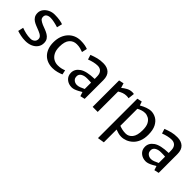

<svg xmlns="http://www.w3.org/2000/svg" viewBox="96 -1273 2304 2304"><g transform="rotate(45 1248.5 -121.0)"><path d="M180.3 12.6Q138.5 12.6 99.9 4.3Q61.3 -4 36 -12.8L51.2 -81.3Q89.9 -67.5 125.9 -59Q161.8 -50.4 204.8 -50.4Q234.6 -50.4 256.2 -67.8Q277.8 -85.2 277.8 -115.9Q277.8 -134.5 267.8 -147Q257.7 -159.6 242.2 -168.8Q226.6 -178 209.2 -184.7L143.3 -210.9Q120.2 -220.1 98.1 -234Q75.9 -247.9 61.3 -271.3Q46.7 -294.7 46.7 -330Q46.7 -367.1 69.4 -396.9Q92 -426.7 128.9 -444.3Q165.8 -461.8 208.3 -461.8Q256.4 -461.8 294.9 -455.3Q333.4 -448.8 350.8 -440.8L334 -373Q298 -384.3 262.2 -391.8Q226.4 -399.4 200.3 -399.4Q167.2 -399.4 146.8 -385.6Q126.3 -371.8 126.3 -344.5Q126.3 -317.2 143.2 -303Q160.1 -288.7 194.4 -273.3L251.7 -251.3Q278 -241.1 302.4 -226.6Q326.7 -212.2 342.7 -188.8Q358.6 -165.4 358.6 -128.9Q358.6 -87.3 335.6 -55.1Q312.6 -23 272.5 -5.2Q232.4 12.6 180.3 12.6Z M641.2 12.6Q594.2 12.6 555.4 -2.6Q516.6 -17.8 488.7 -47.2Q460.9 -76.5 445.6 -118.8Q430.3 -161 430.3 -214.1Q430.3 -271.8 446.8 -317.5Q463.4 -363.1 493.4 -395.5Q523.3 -427.9 562.8 -444.9Q602.3 -461.8 649.1 -461.8Q692.4 -461.8 721.7 -455.9Q751 -450 771.5 -442L756.4 -374.9Q734.4 -383.7 707.2 -390.7Q680.1 -397.7 646.7 -397.7Q590.1 -397.7 554.4 -357.3Q518.7 -316.9 518.7 -229Q518.7 -169.5 538.8 -131Q558.9 -92.6 591.9 -74.1Q624.9 -55.5 663.5 -55.5Q694.9 -55.5 719.9 -61.3Q745 -67 768.1 -76.5L780.6 -19.4Q756.2 -7.9 718.1 2.4Q679.9 12.6 641.2 12.6Z M968.2 13.3Q913.1 13.3 875.4 -19.2Q837.7 -51.8 837.7 -106.2Q837.7 -169 896.7 -209.9Q955.6 -250.8 1092.4 -254.2Q1092.1 -266.8 1092 -279.3Q1091.8 -291.8 1091.3 -304.2Q1089.5 -346.6 1067 -369.7Q1044.5 -392.7 1006 -392.7Q975.9 -392.7 940.3 -384.5Q904.7 -376.2 870.5 -362.5L851.7 -422.5Q898.8 -440.5 940.2 -451.2Q981.7 -461.8 1033.3 -461.8Q1099.4 -461.8 1137.8 -426.3Q1176.3 -390.7 1176.3 -317.1V0L1117 13.3L1099.4 -39.6Q1082.1 -29.1 1059 -16.5Q1035.9 -3.9 1012.4 4.7Q988.9 13.3 968.2 13.3ZM991.2 -51.4Q1013.7 -51.4 1038.7 -60.6Q1063.6 -69.9 1092.9 -84.5V-191.9Q1076.2 -193.6 1058.6 -194.1Q1040.9 -194.6 1021.8 -194.6Q976.5 -194.6 946.1 -176.3Q915.7 -158.1 915.7 -123.3Q915.7 -97.9 927.5 -81.9Q939.3 -65.8 956.9 -58.6Q974.4 -51.4 991.2 -51.4Z M1312 0V-448.7L1374.1 -461.8L1392.5 -402.5Q1418.5 -425.2 1452.4 -443.5Q1486.4 -461.8 1524.2 -461.8Q1532.4 -461.8 1538.8 -461.1Q1545.3 -460.3 1552.6 -458.8L1543.2 -377.7Q1535.7 -379.7 1526.7 -380.7Q1517.8 -381.7 1506.3 -381.7Q1477.7 -381.7 1450.6 -372.2Q1423.6 -362.7 1397.7 -346.1V0Z M1622 219.9V-448.7L1683.6 -461.8L1700.5 -412.4Q1741.9 -436.1 1780.3 -449Q1818.6 -461.8 1842.8 -461.8Q1888.4 -461.8 1929.1 -439.1Q1969.7 -416.3 1995.7 -366.6Q2021.7 -317 2021.7 -236Q2021.7 -172 2002.7 -124.7Q1983.7 -77.5 1951.8 -47.5Q1919.8 -17.5 1882.2 -2.7Q1844.5 12.1 1807 12.1Q1780.8 12.1 1755.2 4.9Q1729.7 -2.3 1707.7 -10.8V206ZM1817.8 -53Q1866.9 -53 1901 -94.9Q1935 -136.8 1935 -227Q1935 -291.5 1915.5 -327.5Q1895.9 -363.5 1866.8 -378.4Q1837.6 -393.4 1810 -393.4Q1784.6 -393.4 1758.3 -385.2Q1732 -377 1707.7 -363.1V-74.5Q1732.1 -64.9 1759.4 -58.9Q1786.7 -53 1817.8 -53Z M2224.2 13.3Q2169.1 13.3 2131.4 -19.2Q2093.7 -51.8 2093.7 -106.2Q2093.7 -169 2152.7 -209.9Q2211.6 -250.8 2348.4 -254.2Q2348.1 -266.8 2348 -279.3Q2347.8 -291.8 2347.3 -304.2Q2345.5 -346.6 2323 -369.7Q2300.5 -392.7 2262 -392.7Q2231.9 -392.7 2196.3 -384.5Q2160.7 -376.2 2126.5 -362.5L2107.7 -422.5Q2154.8 -440.5 2196.2 -451.2Q2237.7 -461.8 2289.3 -461.8Q2355.4 -461.8 2393.8 -426.3Q2432.3 -390.7 2432.3 -317.1V0L2373 13.3L2355.4 -39.6Q2338.1 -29.1 2315 -16.5Q2291.9 -3.9 2268.4 4.7Q2244.9 13.3 2224.2 13.3ZM2247.2 -51.4Q2269.7 -51.4 2294.7 -60.6Q2319.6 -69.9 2348.9 -84.5V-191.9Q2332.2 -193.6 2314.6 -194.1Q2296.9 -194.6 2277.8 -194.6Q2232.5 -194.6 2202.1 -176.3Q2171.7 -158.1 2171.7 -123.3Q2171.7 -97.9 2183.5 -81.9Q2195.3 -65.8 2212.9 -58.6Q2230.4 -51.4 2247.2 -51.4Z"/></g></svg>

Font: Ancizar Sans Thin
Style: Regular
Weight: 100
Designer: Cesar Puertas, Viviana Monsalve, Julian Moncada, Julian Prieto, Jose Castro, Mariel Hernandez, Felipe Aragon, Sara Alarc
Version: Version 8.100